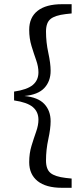

<svg xmlns="http://www.w3.org/2000/svg" viewBox="-20 -735 394 914"><path d="M47 -257V-299Q109 -308 136 -330.5Q163 -353 163 -391Q163 -418 152 -449Q141 -480 130 -516Q119 -552 119 -593Q119 -652 159 -683.5Q199 -715 275 -715H321V-671L293 -668Q242 -662 220.5 -644.5Q199 -627 199 -585Q199 -534 210 -483.5Q221 -433 221 -398Q221 -348 191 -316Q161 -284 96 -278Q161 -272 191 -240Q221 -208 221 -158Q221 -123 210 -72.5Q199 -22 199 29Q199 71 220.5 88.5Q242 106 293 112L321 115V159H275Q199 159 159 127Q119 95 119 37Q119 -5 130 -41Q141 -77 152 -108Q163 -139 163 -165Q163 -203 136 -225.5Q109 -248 47 -257Z"/></svg>

Font: Source Serif 4 SmText
Style: Regular
Weight: 400
Designer: Frank Grießhammer
Foundry: Adobe
Version: Version 4.005;hotconv 1.1.0;makeotfexe 2.6.0